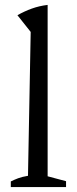

<svg xmlns="http://www.w3.org/2000/svg" viewBox="-20 -762 313 782"><path d="M24 0V-23Q38 -30 54 -36Q70 -42 94 -46L105 -632L51 -700Q79 -716 109.5 -727Q140 -738 174 -742V-44L249 -24V0Z"/></svg>

Font: Piazzolla 24pt
Style: Regular
Weight: 400
Designer: Juan Pablo del Peral
Foundry: Huerta Tipografica
Version: Version 2.005